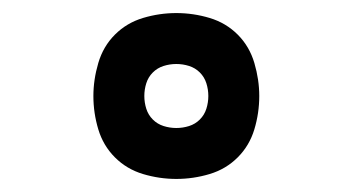

<svg xmlns="http://www.w3.org/2000/svg" viewBox="-20 -802 540 294"><path d="M250 -528Q224 -528 199 -535.5Q174 -543 156 -561Q138 -579 130.5 -604Q123 -629 123 -655Q123 -680 130.5 -705.5Q138 -731 156 -749Q174 -767 199 -774.5Q224 -782 250 -782Q276 -782 301 -774.5Q326 -767 344 -749Q362 -731 369.5 -705.5Q377 -680 377 -655Q377 -629 369.5 -604Q362 -579 344 -561Q326 -543 301 -535.5Q276 -528 250 -528ZM250 -606Q260 -606 269.5 -609Q279 -612 286 -619Q293 -626 296 -635.5Q299 -645 299 -655Q299 -665 296 -674.5Q293 -684 286 -691Q279 -698 269.5 -701Q260 -704 250 -704Q240 -704 230.5 -701Q221 -698 214 -691Q207 -684 204 -674.5Q201 -665 201 -655Q201 -645 204 -635.5Q207 -626 214 -619Q221 -612 230.5 -609Q240 -606 250 -606Z"/></svg>

Font: Zed Mono
Style: Bold
Weight: 700
Monospace: yes
Designer: Belleve Invis
Foundry: Belleve Invis
Version: Version 1.0.0; ttfautohint (v1.8.4)